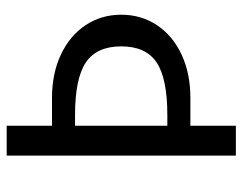

<svg xmlns="http://www.w3.org/2000/svg" viewBox="-95 -624 719 569"><g transform="rotate(-90 264.5 -339.5)"><path d="M208.5 -476.6H176.3V-203.1H208.5Q316.9 -203.1 364.3 -235.1Q411.6 -267.1 411.6 -339.6Q411.6 -412.1 364.3 -444.3Q316.9 -476.6 208.5 -476.6ZM176.3 -134.8V0H87.9V-679.2H176.3V-544.9H259.3Q331.5 -544.9 387.7 -518.3Q443.8 -491.7 474.6 -445.1Q505.4 -398.4 505.4 -339.6Q505.4 -280.8 474.6 -234.1Q443.8 -187.5 387.7 -161.1Q331.5 -134.8 259.3 -134.8Z"/></g></svg>

Font: Molengo
Style: Regular
Weight: 400
Designer: moyogo
Foundry: moyogo
Version: Version 0.11; ttfautohint (v0.8) -G 32 -r 16 -x